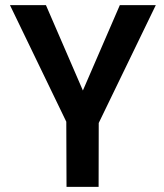

<svg xmlns="http://www.w3.org/2000/svg" viewBox="-20 -731 640 751"><path d="M304.2 -377 159.7 -710.9H19L239.3 -254.9L240.2 0H365.7L366.2 -250L589.4 -710.9H448.7Z"/></svg>

Font: Roboto Mono SemiBold
Style: Regular
Weight: 600
Monospace: yes
Designer: Google
Version: Version 3.000